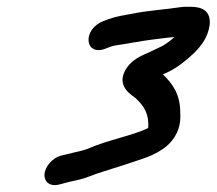

<svg xmlns="http://www.w3.org/2000/svg" viewBox="-20 -695 640 567"><path d="M290.9 -551.1 303.9 -556.2C308.5 -557.9 313.3 -559.3 318.5 -560.4C352.7 -565.1 396.8 -574.3 430.6 -578.2C455.5 -580.8 473.3 -584.2 495 -585.6C485 -576 469.1 -564.5 459.6 -559.2L443.8 -551.8C436.6 -548.5 428.3 -544.5 420 -540.4C406.8 -534 366.3 -521.2 348.1 -483.9C324.9 -436.4 372.6 -412.4 381.3 -404.5C406.5 -380.4 420.3 -358.2 417.8 -317.1C373 -294.5 299 -282.4 236.1 -254.5C224.1 -250.1 213.6 -248.5 192.3 -243.1L163.2 -236.2C132.5 -229.2 113.4 -201.1 111.4 -181.5C109.5 -162.1 123 -142.8 154 -149.9L183.7 -157.8C202 -161.7 221.8 -165.2 245.3 -174.5C267.4 -183.8 305.1 -194.4 333.1 -203.6L387.7 -221.6C418.9 -231.7 470 -249.2 495.7 -290.8C515.6 -322 512.5 -350.6 512.3 -365C511.5 -416.3 490.6 -446.9 461.1 -475.4C465.3 -477.3 472.4 -480.7 477.8 -483.1C501.2 -493.9 533.4 -519 553.1 -538.5C574.1 -559.2 594.4 -584.8 599.3 -622.3C602.8 -661.6 578.8 -675 542.6 -675C532.8 -675 522 -675.2 512 -673.7C467.7 -666.7 415.2 -664.1 365.5 -653.5C345 -649.9 323.1 -646.7 298.9 -637.9L286.5 -633.1C222.9 -610.3 228.6 -528.1 290.9 -551.1Z"/></svg>

Font: Just Breathe
Style: BdObl7
Weight: 400
Foundry: Cannot Into Space Fonts
Version: Version 0.72